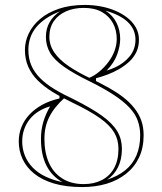

<svg xmlns="http://www.w3.org/2000/svg" viewBox="-20 -743 658 778"><path d="M313 15Q247 15 198.5 0.5Q150 -14 118.5 -39.5Q87 -65 71.5 -98.5Q56 -132 56 -170Q56 -201 67 -228.5Q78 -256 99 -278.5Q120 -301 150.5 -318Q181 -335 221 -344V-360L242 -347Q222 -329 206.5 -310Q191 -291 180.5 -270.5Q170 -250 165 -228Q160 -206 160 -180Q160 -125 178 -84Q196 -43 232 -20Q268 3 319 3Q361 3 393 -13.5Q425 -30 442.5 -62Q460 -94 460 -140Q460 -177 442.5 -206.5Q425 -236 384 -265Q343 -294 272 -328Q228 -349 193 -370.5Q158 -392 133 -417Q108 -442 94.5 -472.5Q81 -503 81 -541Q81 -575 96.5 -607.5Q112 -640 142.5 -666Q173 -692 218.5 -707.5Q264 -723 324 -723Q355 -723 386 -717.5Q417 -712 445 -700.5Q473 -689 495 -672Q517 -655 530 -632.5Q543 -610 543 -582Q543 -554 532.5 -532Q522 -510 503.5 -493Q485 -476 462.5 -463Q440 -450 416 -441Q392 -432 369 -426V-411L338 -426Q361 -435 382 -452.5Q403 -470 419.5 -492Q436 -514 444.5 -538Q453 -562 453 -585Q453 -620 438 -648.5Q423 -677 393.5 -694Q364 -711 320 -711Q279 -711 247.5 -697Q216 -683 198 -657Q180 -631 180 -594Q180 -560 200 -530.5Q220 -501 259 -474.5Q298 -448 354 -422Q391 -404 423 -386Q455 -368 480 -348.5Q505 -329 523.5 -306Q542 -283 552 -256Q562 -229 562 -195Q562 -144 543.5 -105Q525 -66 491 -39Q457 -12 412 1.5Q367 15 313 15ZM233 -5Q190 -29 168 -72.5Q146 -116 146 -180Q146 -217 155.5 -249Q165 -281 183 -312Q158 -305 137 -292Q116 -279 101 -260.5Q86 -242 78 -219Q70 -196 70 -170Q70 -139 81 -112Q92 -85 113 -63.5Q134 -42 164.5 -27.5Q195 -13 233 -5ZM414 -15Q458 -29 488 -53.5Q518 -78 533 -113.5Q548 -149 548 -195Q548 -227 538 -254.5Q528 -282 504.5 -307Q481 -332 442.5 -357.5Q404 -383 348 -411Q280 -444 240 -472Q200 -500 183 -529Q166 -558 166 -594Q166 -626 180.5 -652Q195 -678 223 -697Q192 -685 168 -669Q144 -653 127.5 -633.5Q111 -614 103 -590.5Q95 -567 95 -541Q95 -506 107 -478Q119 -450 143 -426Q167 -402 201 -381.5Q235 -361 278 -341Q352 -304 394.5 -273Q437 -242 455.5 -210.5Q474 -179 474 -140Q474 -97 458 -65Q442 -33 414 -15ZM412 -457Q429 -462 446.5 -470Q464 -478 478.5 -489Q493 -500 504.5 -513.5Q516 -527 522.5 -544.5Q529 -562 529 -582Q529 -602 521.5 -620Q514 -638 498.5 -653Q483 -668 460.5 -679.5Q438 -691 407 -700Q437 -681 452 -651Q467 -621 467 -585Q467 -557 455 -523Q443 -489 412 -457Z"/></svg>

Font: Kalnia Glaze Thin Medium
Style: Regular
Weight: 500
Version: Version 1.110